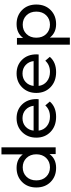

<svg xmlns="http://www.w3.org/2000/svg" viewBox="806 -1588 976 2628"><g transform="rotate(-90 1294.0 -274.0)"><path d="M495 -742H591V0H499V-84Q434 6 310 6Q193 6 117.5 -69Q42 -144 42 -265Q42 -385 117.5 -460Q193 -535 310 -535Q429 -535 495 -450ZM318 -78Q395 -78 445.5 -129.5Q496 -181 496 -265Q496 -348 445.5 -399.5Q395 -451 318 -451Q240 -451 189.5 -400Q139 -349 139 -265Q139 -181 189.5 -129.5Q240 -78 318 -78Z M1252 -262Q1252 -251 1250 -233H820Q829 -163 881.5 -120.5Q934 -78 1012 -78Q1107 -78 1165 -142L1218 -80Q1144 6 1009 6Q882 6 803 -70Q724 -146 724 -265Q724 -382 799.5 -458.5Q875 -535 990 -535Q1105 -535 1178.5 -459.5Q1252 -384 1252 -262ZM820 -302H1160Q1152 -369 1105.5 -411.5Q1059 -454 990 -454Q921 -454 874.5 -412Q828 -370 820 -302Z M1864 -262Q1864 -251 1862 -233H1432Q1441 -163 1493.5 -120.5Q1546 -78 1624 -78Q1719 -78 1777 -142L1830 -80Q1756 6 1621 6Q1494 6 1415 -70Q1336 -146 1336 -265Q1336 -382 1411.5 -458.5Q1487 -535 1602 -535Q1717 -535 1790.5 -459.5Q1864 -384 1864 -262ZM1432 -302H1772Q1764 -369 1717.5 -411.5Q1671 -454 1602 -454Q1533 -454 1486.5 -412Q1440 -370 1432 -302Z M2278 -535Q2395 -535 2470.5 -460Q2546 -385 2546 -265Q2546 -144 2470.5 -69Q2395 6 2278 6Q2159 6 2093 -80V194H1997V-530H2089V-446Q2154 -535 2278 -535ZM2270 -78Q2348 -78 2398.5 -129.5Q2449 -181 2449 -265Q2449 -348 2398.5 -399.5Q2348 -451 2270 -451Q2193 -451 2142.5 -399.5Q2092 -348 2092 -265Q2092 -181 2142.5 -129.5Q2193 -78 2270 -78Z"/></g></svg>

Font: Montserrat
Style: Regular
Weight: 500
Designer: Julieta Ulanovsky
Foundry: Julieta Ulanovsky
Version: Version 7.200;PS 007.200;hotconv 1.0.88;makeotf.lib2.5.64775